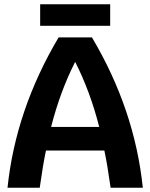

<svg xmlns="http://www.w3.org/2000/svg" viewBox="-20 -874 700 894"><path d="M466 -173H194Q180 -107 165 0H15Q53 -363 253 -700H408Q607 -365 645 0H495Q480 -107 466 -173ZM442 -283Q400 -448 330 -586Q260 -448 218 -283ZM167 -854H493V-754H167Z"/></svg>

Font: Krub
Style: Bold
Weight: 700
Version: Version 1.000; ttfautohint (v1.6)